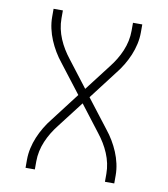

<svg xmlns="http://www.w3.org/2000/svg" viewBox="-82 -805 765 874"><g transform="rotate(10 300.0 -367.5)"><path d="M95 0V-37Q95 -64 101 -91Q107 -118 117.5 -143Q128 -168 142 -191.5Q156 -215 173 -236L274 -368L173 -499Q156 -520 142 -543.5Q128 -567 117.5 -592Q107 -617 101 -644Q95 -671 95 -698V-735H138V-698Q138 -674 143 -650.5Q148 -627 157.5 -604.5Q167 -582 179.5 -561.5Q192 -541 207 -522L300 -401L393 -522Q408 -541 420.5 -561.5Q433 -582 442.5 -604.5Q452 -627 457 -650.5Q462 -674 462 -698V-735H505V-698Q505 -671 499 -644Q493 -617 482.5 -592Q472 -567 458 -543.5Q444 -520 427 -499L326 -367L427 -236Q444 -215 458 -191.5Q472 -168 482.5 -143Q493 -118 499 -91Q505 -64 505 -37V0H462V-37Q462 -61 457 -84.5Q452 -108 442.5 -130.5Q433 -153 420.5 -173.5Q408 -194 393 -213L300 -334L207 -213Q192 -194 179.5 -173.5Q167 -153 157.5 -130.5Q148 -108 143 -84.5Q138 -61 138 -37V0Z"/></g></svg>

Font: Iosevka Curly XLtEx
Style: Regular
Weight: 200
Width: 7
Monospace: yes
Designer: Belleve Invis
Foundry: Belleve Invis
Version: Version 11.1.0; ttfautohint (v1.8.3)